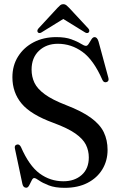

<svg xmlns="http://www.w3.org/2000/svg" viewBox="-20 -889 575 921"><path d="M290 12Q244 12 214 0.2Q184 -11.5 167.5 -23.2Q151 -35 144 -35Q137.5 -35 132 -23.5Q126.5 -12 120.2 -0.2Q114 11.5 106 11.5Q91.5 11.5 87.5 -6.5L51.5 -176.5Q48 -192 61 -195.5Q72.5 -199 80.5 -184Q119.5 -94 170.2 -56.8Q221 -19.5 284 -19.5Q338 -19.5 372 -49.8Q406 -80 406 -134Q406 -166.5 392 -194.8Q378 -223 341.2 -248.8Q304.5 -274.5 236.5 -299.5Q128 -339 83.8 -392Q39.5 -445 39.5 -518.5Q39.5 -575 66.8 -618.2Q94 -661.5 141.2 -686.2Q188.5 -711 250 -711Q293.5 -711 322.2 -700.5Q351 -690 367.5 -679.5Q384 -669 392.5 -669Q399.5 -669 405.8 -679.5Q412 -690 418.8 -700.5Q425.5 -711 434 -711Q446 -711 452.5 -690.5L499.5 -517Q504.5 -500 492 -495.5Q478 -490.5 471 -506Q429 -601.5 375.5 -640.2Q322 -679 257.5 -679Q202.5 -679 167 -645.5Q131.5 -612 131.5 -555Q131.5 -521 145.2 -492Q159 -463 194.8 -436.8Q230.5 -410.5 296.5 -385Q372 -356 415.8 -324.2Q459.5 -292.5 477.8 -254.8Q496 -217 496 -170Q496 -118 471 -76.8Q446 -35.5 400 -11.8Q354 12 290 12ZM183 -736Q170 -726.5 162.5 -733Q159.5 -735.5 159.2 -740.8Q159 -746 164 -752L256 -851.5Q263.5 -859.5 269.2 -864.2Q275 -869 283.5 -869Q292 -869 298 -864.2Q304 -859.5 311.5 -851.5L404 -752Q409 -746 408.5 -740.8Q408 -735.5 405 -733Q397.5 -726.5 384 -736L283.5 -798Z"/></svg>

Font: Fraunces 144pt S050
Style: Regular
Weight: 400
Version: Version 1.000; ttfautohint (v1.8.3)